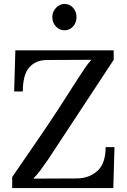

<svg xmlns="http://www.w3.org/2000/svg" viewBox="-20 -956 648 976"><path d="M42 0V-56Q104 -146 187.5 -268Q271 -390 378 -559Q394 -584 409.5 -607Q425 -630 444 -652L217 -651Q160 -650 128 -612.5Q96 -575 96 -491H52L58 -700H558V-652L223 -143Q201 -111 184 -88.5Q167 -66 149 -48L372 -49Q434 -50 475.5 -87.5Q517 -125 517 -208H562L556 0ZM308 -802Q282 -802 264 -821.5Q246 -841 246 -869Q246 -897 265 -916.5Q284 -936 308 -936Q334 -936 351.5 -916.5Q369 -897 369 -869Q369 -841 351.5 -821.5Q334 -802 308 -802Z"/></svg>

Font: Lora Medium
Style: Regular
Weight: 500
Designer: Olga Karpushina, Alexei Vanyashin (Cyrillic)
Foundry: Cyreal
Version: Version 3.004